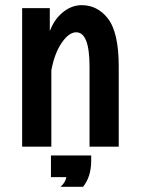

<svg xmlns="http://www.w3.org/2000/svg" viewBox="-20 -596 540 736"><path d="M64.9 -33.7V-564.9H170.9V-477.1Q187 -518.6 214.8 -543.5Q250.5 -576.2 293.5 -576.2Q352.5 -576.2 392.6 -526.4Q435.1 -473.1 435.1 -341.8V-33.7H323.2V-340.8Q323.2 -472.2 272 -472.2Q244.6 -472.2 217.3 -433.1Q189 -392.6 176.8 -326.2V-33.7ZM175.3 83V0H329.6V19.5Q329.6 81.5 298.3 120.1H211.9Q231 103.5 234.4 83Z"/></svg>

Font: BIZ UDGothic
Style: Bold
Weight: 700
Monospace: yes
Designer: TypeBank Co., Ltd.
Foundry: Morisawa Inc.
Version: Version 1.05